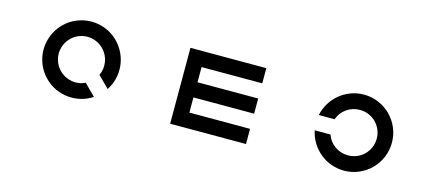

<svg xmlns="http://www.w3.org/2000/svg" viewBox="-48 -1075 3467 1528"><g transform="rotate(15 1685.0 -311.0)"><path d="M783 -532Q823 -491 846 -441.5Q869 -392 874 -339.5Q879 -287 866.5 -235Q854 -183 824 -138L732 -230Q757 -282 747.5 -340.5Q738 -399 695 -443Q668 -470 633 -484Q598 -498 562 -498Q526 -498 491.5 -484Q457 -470 430 -443Q403 -416 389 -381Q375 -346 375 -310Q375 -274 389 -239.5Q403 -205 430 -178Q452 -156 478 -143Q504 -130 532 -125Q560 -120 588.5 -124Q617 -128 643 -141L735 -49Q690 -19 638 -6.5Q586 6 533.5 1Q481 -4 431 -26.5Q381 -49 341 -90Q296 -135 273 -192.5Q250 -250 250 -310Q250 -370 273 -427.5Q296 -485 341 -531Q387 -577 445 -600Q503 -623 563 -623Q623 -623 680.5 -600Q738 -577 783 -532Z M1376 -625H2001V-500H1501V-375H2001V-250H1501V-125H2001V0H1376Z M2808 3Q2751 3 2700 -16Q2649 -35 2608.5 -68.5Q2568 -102 2540 -148Q2512 -194 2501 -247H2631Q2650 -192 2698 -157.5Q2746 -123 2808 -123Q2847 -123 2881 -137.5Q2915 -152 2940.5 -177.5Q2966 -203 2980.5 -237Q2995 -271 2995 -310Q2995 -349 2980.5 -383Q2966 -417 2940.5 -442.5Q2915 -468 2881 -482.5Q2847 -497 2808 -497Q2746 -497 2698 -462.5Q2650 -428 2631 -373H2501Q2512 -426 2540 -472Q2568 -518 2608.5 -551.5Q2649 -585 2700 -604Q2751 -623 2808 -623Q2872 -623 2929 -598.5Q2986 -574 3028.5 -531.5Q3071 -489 3095.5 -432Q3120 -375 3120 -311Q3120 -246 3095.5 -188.5Q3071 -131 3028.5 -88.5Q2986 -46 2929 -21.5Q2872 3 2808 3Z"/></g></svg>

Font: Eyechart
Style: Regular
Weight: 400
Designer: Peter Wiegel
Foundry: Peter Wiegel
Version: Version 1.000